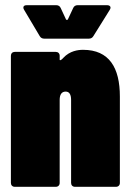

<svg xmlns="http://www.w3.org/2000/svg" viewBox="-20 -720 502 740"><path d="M340 -581 403 -682C405 -685 406 -688 406 -691C406 -696 401 -700 393 -700H279C271 -700 265 -696 262 -689L242 -646C240 -642 236 -642 234 -646L214 -689C211 -696 205 -700 197 -700H83C75 -700 70 -697 70 -691C70 -688 71 -685 73 -682L133 -581C137 -574 143 -571 151 -571H322C330 -571 336 -574 340 -581ZM300 -528C281 -528 249 -524 224 -497C219 -491 214 -488 212 -488C211 -488 210 -488 210 -490V-505C210 -514 204 -520 195 -520H37C28 -520 22 -514 22 -505V-15C22 -6 28 0 37 0H195C204 0 210 -6 210 -15V-335C210 -356 218 -367 233 -367C247 -367 254 -356 254 -335V-15C254 -6 260 0 269 0H427C436 0 442 -6 442 -15V-348C442 -459 401 -528 300 -528Z"/></svg>

Font: Barlow Condensed Black
Style: Regular
Weight: 900
Width: 3
Designer: Jeremy Tribby
Foundry: Tribby Type
Version: Version 1.422;hotconv 1.0.109;makeotfexe 2.5.65596